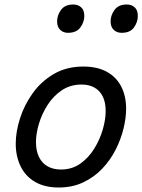

<svg xmlns="http://www.w3.org/2000/svg" viewBox="-20 -815 633 854"><path d="M241 19Q179 19 136 -6Q93 -31 71.5 -75.5Q50 -120 50 -176Q50 -229 69 -288.5Q88 -348 125.5 -400.5Q163 -453 219.5 -486Q276 -519 351 -519Q413 -519 455.5 -495.5Q498 -472 519.5 -429.5Q541 -387 541 -331Q541 -291 529.5 -243.5Q518 -196 494.5 -149.5Q471 -103 435 -65Q399 -27 350.5 -4Q302 19 241 19ZM251 -61Q300 -61 337 -87Q374 -113 399 -153.5Q424 -194 437 -238.5Q450 -283 450 -321Q450 -360 437 -386Q424 -412 400 -425.5Q376 -439 343 -439Q293 -439 255 -413.5Q217 -388 191.5 -348Q166 -308 153 -264Q140 -220 140 -183Q140 -144 153.5 -116.5Q167 -89 192 -75Q217 -61 251 -61ZM282 -669Q262 -669 248 -682Q234 -695 234 -720Q234 -747 251.5 -771Q269 -795 306 -795Q327 -795 341 -782.5Q355 -770 355 -744Q355 -717 337.5 -693Q320 -669 282 -669ZM521 -669Q500 -669 486 -682Q472 -695 472 -720Q472 -747 489.5 -771Q507 -795 544 -795Q565 -795 579 -782.5Q593 -770 593 -744Q593 -717 576 -693Q559 -669 521 -669Z"/></svg>

Font: Playwrite NO
Style: Regular
Weight: 400
Designer: Veronika Burian, José Scaglione
Foundry: TypeTogether
Version: Version 1.002